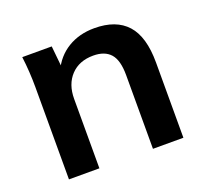

<svg xmlns="http://www.w3.org/2000/svg" viewBox="-96 -628 794 741"><g transform="rotate(-20 301.5 -257.5)"><path d="M68 0V-379Q68 -410 66 -442Q64 -474 60 -505H181L191 -405H179Q203 -458 250 -486.5Q297 -515 359 -515Q448 -515 493 -465Q538 -415 538 -309V0H413V-303Q413 -364 389.5 -390.5Q366 -417 319 -417Q261 -417 227 -381Q193 -345 193 -285V0Z"/></g></svg>

Font: Mulish ExtraLight
Style: Bold
Weight: 700
Version: Version 3.603